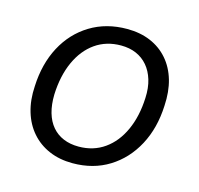

<svg xmlns="http://www.w3.org/2000/svg" viewBox="-85 -626 755 727"><g transform="rotate(15 292.5 -262.5)"><path d="M258.6 10Q207.4 10 166.6 -7.6Q125.7 -25.1 97.4 -57.6Q69 -90 55.6 -135Q42.1 -180 45.6 -234.9Q49.3 -323 85.1 -390.6Q121 -458.1 183.6 -496.4Q246.3 -534.7 328.1 -534.7Q379.3 -534.7 419.8 -517.5Q460.3 -500.3 488.3 -468Q516.3 -435.7 529.4 -390.9Q542.4 -346 539 -290.4Q535.3 -202 499.1 -134.3Q462.9 -66.6 401.2 -28.3Q339.6 10 258.6 10ZM264.3 -56.7Q322.3 -56.7 365.6 -87.4Q408.9 -118 433.7 -173Q458.6 -228 461.6 -300.1Q463.6 -339.9 454.1 -371.1Q444.6 -402.3 426.1 -423.9Q407.6 -445.6 381.4 -456.9Q355.1 -468.3 321.7 -468.3Q264 -468.3 220.9 -438Q177.9 -407.7 153 -352.7Q128.1 -297.7 125.1 -224.1Q124.1 -183.7 133.1 -152.5Q142.1 -121.3 160.3 -100Q178.4 -78.7 204.8 -67.7Q231.1 -56.7 264.3 -56.7Z"/></g></svg>

Font: Mona Sans ExtraLight
Style: Italic
Weight: 200
Italic angle: -11.6951°
Designer: Deni Anggara
Foundry: GitHub
Version: Version 2.000